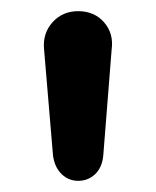

<svg xmlns="http://www.w3.org/2000/svg" viewBox="-20 -733 280 344"><path d="M120 -409Q103 -409 90.5 -421Q78 -433 75 -454L59 -644Q56 -673 74 -693Q92 -713 120 -713Q149 -713 166.5 -693Q184 -673 180 -644L165 -454Q163 -433 150.5 -421Q138 -409 120 -409Z"/></svg>

Font: Chiron GoRound TC M
Style: Regular
Weight: 500
Designer: Ryoko NISHIZUKA 西塚涼子 (kana, bopomofo & ideographs); Paul D. Hunt (Latin, Greek & Cyrillic); Sandoll Communications 산돌커뮤니
Foundry: Adobe
Version: Version 1.000;hotconv 1.1.1;makeotfexe 2.6.0